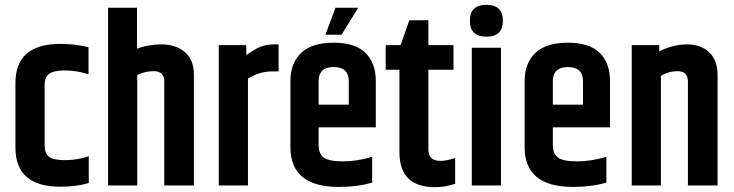

<svg xmlns="http://www.w3.org/2000/svg" viewBox="-20 -769 3044 796"><path d="M44 -425Q44 -587 230 -587Q294 -587 347 -573V-461Q297 -477 250 -477Q203 -477 184 -463Q165 -449 165 -416V-166Q165 -133 183.5 -119Q202 -105 250 -105Q298 -105 348 -121V-10Q296 5 230 5Q44 5 44 -157Z M428 -737H548V-567Q594 -585 651 -585Q708 -585 746 -553.5Q784 -522 784 -457V0H661V-431Q661 -474 617 -474Q581 -474 549 -458V0H428Z M1115 -585H1135V-473H1108Q1056 -473 1008 -443V0H887V-582H1001V-541Q1030 -560 1041 -566Q1074 -585 1115 -585Z M1184 -159V-433Q1184 -507 1228.5 -549.5Q1273 -592 1363 -592Q1453 -592 1495.5 -549.5Q1538 -507 1538 -433V-241H1301V-168Q1301 -132 1322 -116Q1343 -100 1402 -100Q1461 -100 1523 -119V-12Q1461 6 1385 6Q1184 6 1184 -159ZM1301 -335H1426V-432Q1426 -491 1363.5 -491Q1301 -491 1301 -432ZM1465 -737 1396 -625H1329L1371 -737Z M1756 -685V-582H1860V-480H1756V-149Q1756 -102 1806 -102Q1831 -102 1867 -114V-7Q1825 7 1784 7Q1636 7 1636 -138V-480H1579V-582H1641L1677 -685Z M1996.5 -617Q1928 -617 1928 -683Q1928 -749 1996.5 -749Q2065 -749 2065 -683Q2065 -617 1996.5 -617ZM1936 -571H2057V0H1936Z M2155 -159V-433Q2155 -507 2199.5 -549.5Q2244 -592 2334 -592Q2424 -592 2466.5 -549.5Q2509 -507 2509 -433V-241H2272V-168Q2272 -132 2293 -116Q2314 -100 2373 -100Q2432 -100 2494 -119V-12Q2432 6 2356 6Q2155 6 2155 -159ZM2272 -335H2397V-432Q2397 -491 2334.5 -491Q2272 -491 2272 -432Z M2713 -556Q2771 -585 2828 -585Q2885 -585 2920 -552.5Q2955 -520 2955 -457V0H2832V-431Q2832 -474 2788 -474Q2754 -474 2720 -455V0H2599V-582H2713Z"/></svg>

Font: Khand SemiBold
Style: Regular
Weight: 600
Designer: Devanagari: Sanchit Sawaria, Jyotish Sonowal; Latin: Satya Rajpurohit
Foundry: Indian Type Foundry
Version: Version 1.101;PS 1.0;hotconv 1.0.78;makeotf.lib2.5.61930; tt